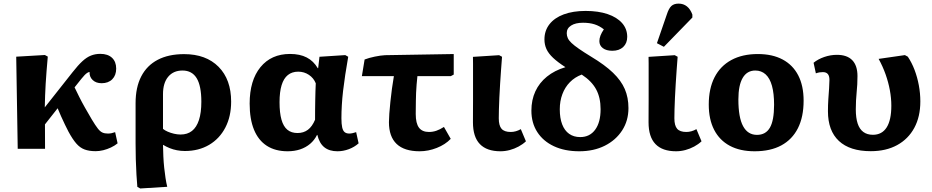

<svg xmlns="http://www.w3.org/2000/svg" viewBox="-20 -844 5289 1089"><path d="M522.5 13.5Q485.5 13.5 459.5 3.7Q433.5 -6 412.5 -30.3Q391.5 -54.5 368.5 -97Q360 -113 348.8 -136.3Q337.5 -159.5 326.3 -184.7Q315 -210 307 -230L235 -138.5L235.5 0H80.5L72 -522.5L234.5 -532L251 -523Q247 -478 244 -440Q241 -402 239 -368.2Q237 -334.5 235.8 -301.8Q234.5 -269 234 -235L392 -435Q423 -474.5 447.5 -497Q472 -519.5 496.3 -529Q520.5 -538.5 549 -538.5Q591.5 -538.5 615.3 -516.3Q639 -494 639 -455Q639 -417 616.8 -394.5Q594.5 -372 556.5 -372Q524.5 -372 505.5 -390.2Q486.5 -408.5 488 -436Q481.5 -435 474.5 -430.5Q467.5 -426 459.8 -418Q452 -410 442 -397.5L403 -348.5Q414.5 -324.5 429 -295.3Q443.5 -266 461.8 -233.8Q480 -201.5 501 -166Q521.5 -132 534.8 -115Q548 -98 560.8 -92.3Q573.5 -86.5 592 -86.5Q603.5 -86.5 612.5 -88.5Q621.5 -90.5 633 -94.5L647 -31Q630.5 -17.5 609.3 -7.5Q588 2.5 565.8 8Q543.5 13.5 522.5 13.5Z M775.5 225 759 216Q756.5 188.5 754 146.8Q751.5 105 750.2 58.5Q749 12 749 -29.5V-259Q749 -348.5 781 -410.5Q813 -472.5 874.5 -504.8Q936 -537 1024 -537Q1148.5 -537 1219.8 -465Q1291 -393 1291 -267.5Q1291 -184 1258.3 -120.8Q1225.5 -57.5 1166.3 -22.5Q1107 12.5 1028.5 12.5Q1005.5 12.5 983.5 8.2Q961.5 4 942 -4Q922.5 -12 906 -22H904.5Q905 10.5 906.5 43.3Q908 76 911.3 107Q914.5 138 918.8 165.5Q923 193 928.5 215.5ZM1004 -81Q1043 -81 1069 -101.5Q1095 -122 1108.5 -163.5Q1122 -205 1122 -267Q1122 -357 1095.5 -400.5Q1069 -444 1015 -444Q963.5 -444 934 -408.7Q904.5 -373.5 904.5 -310V-113Q914.5 -104.5 931 -97.3Q947.5 -90 967 -85.5Q986.5 -81 1004 -81Z M1611.5 14Q1541.5 14 1493.5 -17Q1445.5 -48 1420.7 -108.2Q1396 -168.5 1396 -256.5Q1396 -388 1457.2 -463Q1518.5 -538 1625 -538Q1681 -538 1719.7 -518Q1758.5 -498 1782.5 -457H1784.5L1792 -522L1938.5 -531.5L1955 -522Q1945.5 -468.5 1938.3 -420.5Q1931 -372.5 1926 -329.5Q1921 -286.5 1918.8 -247.7Q1916.5 -209 1916.5 -173.5Q1916.5 -140.5 1920.8 -121.5Q1925 -102.5 1934.8 -94.5Q1944.5 -86.5 1961.5 -86.5Q1969.5 -86.5 1979.8 -88.8Q1990 -91 2000 -94.5L2014 -31Q1990.5 -10 1958.8 2Q1927 14 1894 14Q1848 14 1819.8 -8.5Q1791.5 -31 1780 -78.5H1778Q1763.5 -49 1739 -28.2Q1714.5 -7.5 1682.3 3.3Q1650 14 1611.5 14ZM1667.5 -89.5Q1702 -89.5 1726.5 -108Q1751 -126.5 1767 -165Q1767 -191 1767.2 -218.8Q1767.5 -246.5 1768 -274.3Q1768.5 -302 1769.2 -326.8Q1770 -351.5 1771 -371.5Q1759 -401.5 1732 -419.5Q1705 -437.5 1671.5 -437.5Q1636.5 -437.5 1612.8 -418.5Q1589 -399.5 1577.3 -361Q1565.5 -322.5 1565.5 -264.5Q1565.5 -204 1576.5 -165.3Q1587.5 -126.5 1610 -108Q1632.5 -89.5 1667.5 -89.5Z M2360 14Q2273.5 14 2229.7 -27.5Q2186 -69 2186 -151Q2186 -170 2188.2 -200.3Q2190.5 -230.5 2194.2 -266.7Q2198 -303 2203 -340.5Q2208 -378 2214 -412H2032.5L2048 -506.5Q2059.5 -511 2074.5 -515.3Q2089.5 -519.5 2105.5 -522.8Q2121.5 -526 2136.7 -528.3Q2152 -530.5 2164 -531L2553.5 -537.5V-421L2536.5 -412H2347.5Q2345 -389 2343 -365Q2341 -341 2340 -317.7Q2339 -294.5 2338.8 -272.5Q2338.5 -250.5 2338.3 -231.5Q2338 -212.5 2338 -197.5Q2338 -144.5 2356.3 -120Q2374.5 -95.5 2413 -95.5Q2434.5 -95.5 2454.5 -102.3Q2474.5 -109 2498 -124L2536.5 -56.5Q2505.5 -24 2457.3 -5Q2409 14 2360 14Z M2818.5 14Q2741 14 2701.8 -26.8Q2662.5 -67.5 2662.5 -150.5Q2662.5 -177 2662.7 -210.5Q2663 -244 2663 -281.2Q2663 -318.5 2663 -355.2Q2663 -392 2663 -425Q2663 -458 2663 -483.3Q2663 -508.5 2662.5 -521.5L2811 -531L2827.5 -522Q2824.5 -486 2821.8 -446.5Q2819 -407 2816.5 -367.3Q2814 -327.5 2812.3 -290.8Q2810.5 -254 2809.8 -224Q2809 -194 2809 -173Q2809 -131.5 2824.8 -113.5Q2840.5 -95.5 2877 -95.5Q2891 -95.5 2905.5 -99.5Q2920 -103.5 2934 -111.5L2963 -42.5Q2945 -25.5 2921.3 -12.8Q2897.5 0 2871.3 7Q2845 14 2818.5 14Z M3265.5 14Q3183 14 3122 -14.5Q3061 -43 3027.5 -94.8Q2994 -146.5 2994 -216.5Q2994 -277 3016.5 -325.8Q3039 -374.5 3082.2 -409.5Q3125.5 -444.5 3187 -463Q3143 -491.5 3117 -516Q3091 -540.5 3079.5 -565.5Q3068 -590.5 3068 -620.5Q3068 -670 3096.5 -706.5Q3125 -743 3177.5 -762.5Q3230 -782 3301.5 -782Q3373.5 -782 3426.5 -764Q3479.5 -746 3508.5 -713Q3537.5 -680 3537.5 -635Q3537.5 -599 3514.8 -577.5Q3492 -556 3453 -556Q3419 -556 3399.2 -571Q3379.5 -586 3379.5 -611Q3379.5 -625.5 3385.7 -642Q3392 -658.5 3405 -677.5Q3380.5 -697 3352.3 -706Q3324 -715 3287 -715Q3244 -715 3219.3 -699.2Q3194.5 -683.5 3194.5 -656Q3194.5 -641 3200.5 -627.8Q3206.5 -614.5 3221.5 -600.3Q3236.5 -586 3263.5 -567.3Q3290.5 -548.5 3333 -522.5Q3410.5 -476 3456.8 -431.5Q3503 -387 3523.8 -338.8Q3544.5 -290.5 3544.5 -231Q3544.5 -159.5 3508.8 -104.3Q3473 -49 3410.3 -17.5Q3347.5 14 3265.5 14ZM3271 -66.5Q3325 -66.5 3355.7 -108.3Q3386.5 -150 3386.5 -224.5Q3386.5 -290.5 3361.2 -337.2Q3336 -384 3279.5 -421Q3240.5 -406.5 3212.5 -378Q3184.5 -349.5 3169.8 -310.2Q3155 -271 3155 -224Q3155 -174 3168.5 -138.8Q3182 -103.5 3208 -85Q3234 -66.5 3271 -66.5Z M3814.5 14Q3737 14 3697.8 -26.8Q3658.5 -67.5 3658.5 -150.5Q3658.5 -177 3658.7 -210.5Q3659 -244 3659 -281.2Q3659 -318.5 3659 -355.2Q3659 -392 3659 -425Q3659 -458 3659 -483.3Q3659 -508.5 3658.5 -521.5L3807 -531L3823.5 -522Q3820.5 -486 3817.8 -446.5Q3815 -407 3812.5 -367.3Q3810 -327.5 3808.3 -290.8Q3806.5 -254 3805.8 -224Q3805 -194 3805 -173Q3805 -131.5 3820.8 -113.5Q3836.5 -95.5 3873 -95.5Q3887 -95.5 3901.5 -99.5Q3916 -103.5 3930 -111.5L3959 -42.5Q3941 -25.5 3917.3 -12.8Q3893.5 0 3867.3 7Q3841 14 3814.5 14ZM3745.5 -578.5 3706 -599 3762 -761.5Q3773 -796 3787.8 -809.8Q3802.5 -823.5 3829 -823.5Q3856 -823.5 3875.8 -808Q3895.5 -792.5 3907 -761.5V-744.5Z M4260 14Q4177.5 14 4119.2 -17.2Q4061 -48.5 4030.5 -107.8Q4000 -167 4000 -251Q4000 -341.5 4032.7 -405.5Q4065.5 -469.5 4128 -503.5Q4190.5 -537.5 4278.5 -537.5Q4361 -537.5 4419 -506.5Q4477 -475.5 4507.5 -416.5Q4538 -357.5 4538 -273Q4538 -181 4505.8 -117Q4473.5 -53 4411.8 -19.5Q4350 14 4260 14ZM4273.5 -79Q4323 -79 4346.7 -119.8Q4370.5 -160.5 4370.5 -250Q4370.5 -314 4358.5 -357.2Q4346.5 -400.5 4322.5 -422.2Q4298.5 -444 4264 -444Q4217 -444 4192.5 -402.2Q4168 -360.5 4168 -280Q4168 -177.5 4194.8 -128.3Q4221.5 -79 4273.5 -79Z M4919 13.5Q4800.5 13.5 4738.2 -44.5Q4676 -102.5 4676 -213Q4676 -248.5 4678.2 -281.5Q4680.5 -314.5 4682.5 -342.7Q4684.5 -371 4684.5 -390.5Q4684.5 -413.5 4675.2 -424.2Q4666 -435 4647 -435Q4637.5 -435 4628 -433.5Q4618.5 -432 4607.5 -428L4594.5 -488Q4619.5 -508.5 4655 -520.8Q4690.5 -533 4727 -533Q4784.5 -533 4814 -502.5Q4843.5 -472 4843.5 -412.5Q4843.5 -388.5 4842.3 -365.7Q4841 -343 4838.8 -320.5Q4836.5 -298 4835.3 -274.2Q4834 -250.5 4834 -224Q4834 -175.5 4844.5 -143.5Q4855 -111.5 4876.8 -95.5Q4898.5 -79.5 4931 -79.5Q4982.5 -79.5 5009 -121.3Q5035.5 -163 5035.5 -244.5Q5035.5 -287.5 5027.2 -332.3Q5019 -377 5003 -422.3Q4987 -467.5 4963.5 -510L5112.5 -531.5L5129 -522.5Q5151.5 -489 5167.3 -447.5Q5183 -406 5191.5 -360.3Q5200 -314.5 5200 -268.5Q5200 -182 5165.8 -118.8Q5131.5 -55.5 5068.5 -21Q5005.5 13.5 4919 13.5Z"/></svg>

Font: Literata Variable Black
Style: Regular
Weight: 900
Designer: Latin by Veronika Burian and Jose Scaglione. Greek by Irene Vlachou. Cyrillic by Vera Evstafieva.
Foundry: TypeTogether
Version: Version 3.021